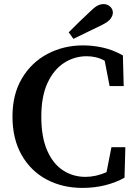

<svg xmlns="http://www.w3.org/2000/svg" viewBox="-20 -902 667 939"><path d="M383 17Q285 17 207.5 -24.5Q130 -66 85.5 -144.5Q41 -223 41 -332Q41 -441 87.5 -519Q134 -597 212.5 -638.5Q291 -680 386 -680Q435 -680 484 -669Q533 -658 581 -631L585 -481H516L492 -605Q470 -617 448 -622Q426 -627 404 -627Q344 -627 293.5 -594.5Q243 -562 212.5 -496.5Q182 -431 182 -331Q182 -232 210.5 -166.5Q239 -101 288 -69Q337 -37 398 -37Q449 -37 501 -60L525 -182H593L589 -33Q546 -9 494 4Q442 17 383 17ZM316 -744Q342 -770 367.5 -795Q393 -820 418 -843Q441 -866 456 -874Q471 -882 486 -882Q506 -882 519 -869.5Q532 -857 532 -840Q532 -827 521.5 -811.5Q511 -796 479 -780Q444 -763 409 -746Q374 -729 339 -712Z"/></svg>

Font: Source Serif Pro SemiBold
Style: Regular
Weight: 600
Designer: Frank Grießhammer
Foundry: Adobe Systems Incorporated
Version: Version 3.001;hotconv 1.0.111;makeotfexe 2.5.65597